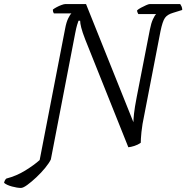

<svg xmlns="http://www.w3.org/2000/svg" viewBox="-140 -724 916 944"><path d="M-37 200Q-55 200 -81 193Q-107 186 -120 175Q-117 161 -109 154Q-59 141 -16 114.5Q27 88 55 63L180 -582Q186 -615 195.5 -634Q205 -653 211 -658H125Q123 -661 121.5 -665Q120 -669 120 -677Q126 -682 138 -688.5Q150 -695 162.5 -699.5Q175 -704 181 -704H283L516 -123Q516 -138 519 -166Q522 -194 532 -246L597 -579Q603 -610 612 -629.5Q621 -649 628 -655H540Q539 -657 536.5 -662Q534 -667 534 -673Q540 -679 553 -686Q566 -693 578.5 -698.5Q591 -704 596 -704H746Q749 -700 752.5 -692.5Q756 -685 756 -675L711 -661Q683 -653 671 -636Q659 -619 649 -570L570 -162Q559 -111 555.5 -75Q552 -39 552 -22Q538 -12 520.5 -6.5Q503 -1 491 0L279 -530Q265 -566 259.5 -588Q254 -610 254 -622H246Q243 -614 239 -601Q235 -588 230 -562L110 60Q102 77 82.5 101Q63 125 39 147.5Q15 170 -5.5 185Q-26 200 -37 200Z"/></svg>

Font: Texturina 72pt 72pt Light
Style: Italic
Weight: 300
Italic angle: -11°
Designer: Guillermo Torres Carreño
Foundry: Omnibus-Type
Version: Version 1.002; ttfautohint (v1.8.3)